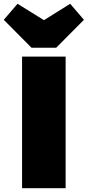

<svg xmlns="http://www.w3.org/2000/svg" viewBox="-87 -998 465 1018"><path d="M285 -978 146 -891 6 -978 -67 -893 80 -745H211L358 -893ZM261 -698H30V0H261Z"/></svg>

Font: Fira Sans Ultra
Style: Regular
Weight: 950
Designer: Carrois Corporate & Edenspiekermann AG
Foundry: Carrois Corporate GbR & Edenspiekermann AG
Version: Version 4.203;PS 004.203;hotconv 1.0.88;makeotf.lib2.5.64775